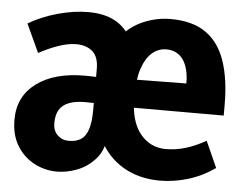

<svg xmlns="http://www.w3.org/2000/svg" viewBox="-46 -642 907 715"><g transform="rotate(5 407.0 -284.5)"><path d="M191 17Q146 17 106 -4Q66 -25 41.5 -65Q17 -105 17 -162Q17 -249 83.5 -298.5Q150 -348 264 -348Q284 -348 316.5 -346.5Q349 -345 372 -340V-242Q347 -247 324.5 -248.5Q302 -250 273 -250Q237 -250 213 -240.5Q189 -231 177.5 -212Q166 -193 166 -162Q166 -134 183 -117.5Q200 -101 225 -101Q254 -101 271.5 -113Q289 -125 297.5 -152Q306 -179 306 -223V-377Q306 -422 283 -442Q260 -462 222 -462Q192 -462 156 -449.5Q120 -437 83 -417L34 -523Q83 -552 143 -568.5Q203 -585 257 -585Q316 -585 356 -563.5Q396 -542 419 -498L379 -501Q413 -544 462.5 -565Q512 -586 564 -586Q646 -586 696 -551Q746 -516 769 -448.5Q792 -381 792 -285V-245H386L388 -349L643 -352Q643 -382 637 -404.5Q631 -427 620 -442Q609 -457 593.5 -464.5Q578 -472 558 -472Q528 -472 504.5 -451.5Q481 -431 467.5 -390Q454 -349 454 -286Q454 -195 491.5 -148.5Q529 -102 588 -102Q625 -102 661.5 -113Q698 -124 737 -146L781 -48Q732 -14 679.5 1.5Q627 17 576 17Q498 17 439 -17.5Q380 -52 347 -117H366Q359 -71 330.5 -41Q302 -11 264.5 3Q227 17 191 17Z"/></g></svg>

Font: Yaldevi
Style: Bold
Weight: 700
Designer: Sol Matas, Rajitha Manaperi, Kosala Senevirathne
Foundry: Mooniak
Version: Version 1.100